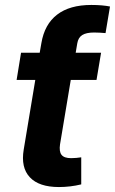

<svg xmlns="http://www.w3.org/2000/svg" viewBox="-20 -753 466 779"><path d="M219.2 5.9Q138.2 5.9 101.1 -33.7Q64 -73.2 76.2 -146L133.3 -489.7H277.3L223.6 -167.5Q219.2 -138.2 229.7 -124.8Q240.2 -111.3 268.6 -111.3Q277.8 -111.3 289.3 -112.3Q300.8 -113.3 309.6 -114.7V-4.9Q287.6 0.5 264.6 3.2Q241.7 5.9 219.2 5.9ZM47.4 -428.7 65.4 -539.1H390.1L371.6 -428.7ZM124.5 -437 141.1 -539.1 147.9 -578.1Q160.6 -654.3 211.7 -693.6Q262.7 -732.9 350.6 -732.9Q373.5 -732.9 392.8 -731.2Q412.1 -729.5 426.3 -726.6L408.2 -618.7Q397.5 -619.6 385.5 -620.4Q373.5 -621.1 361.8 -621.1Q330.1 -621.1 313.7 -610.8Q297.4 -600.6 293.5 -577.1L287.1 -539.1L270 -437Z"/></svg>

Font: Inter 18pt
Style: Bold Italic
Weight: 700
Italic angle: -9.3988°
Designer: Rasmus Andersson
Foundry: rsms
Version: Version 4.001;git-66647c0bb